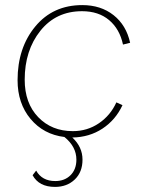

<svg xmlns="http://www.w3.org/2000/svg" viewBox="-20 -530 560 754"><path d="M302 -486Q200 -486 138.5 -409Q77 -332 77 -217Q77 -125 130 -70Q183 -15 266 -15Q323 -15 368.5 -46Q414 -77 437 -128L461 -117Q434 -59 382.5 -25Q331 9 264 10Q304 47 304 97Q304 146 273.5 175Q243 204 196 204Q133 204 108 158L122 140Q145 181 197 181Q234 181 257 158Q280 135 280 97Q280 46 233 8Q151 -2 100 -63Q49 -124 49 -215Q49 -342 118.5 -426Q188 -510 303 -510Q376 -510 426 -470.5Q476 -431 491 -362L463 -355Q450 -416 408.5 -451Q367 -486 302 -486Z"/></svg>

Font: Elaine Sans ExtraLight
Style: Italic
Weight: 275
Italic angle: -13°
Designer: Wei Huang
Foundry: Wei Huang
Version: Version 2.001;December 24, 2019;FontCreator 12.0.0.2547 64-b